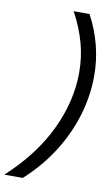

<svg xmlns="http://www.w3.org/2000/svg" viewBox="-160 -781 577 996"><g transform="rotate(10 128.5 -283.5)"><path d="M-62.5 165Q83.5 30.8 155.8 -121.1Q228 -272.9 228 -423.3Q228 -503.9 207.3 -579.1Q186.5 -654.3 144.5 -732.4H228Q307.6 -583.5 307.6 -420.9Q307.6 -315.9 276.4 -211.4Q245.1 -106.9 184.3 -11.2Q123.5 84.5 34.7 165Z"/></g></svg>

Font: Schibsted Grotesk
Style: Italic
Weight: 400
Italic angle: -12°
Designer: Bakken & Baeck AS, Henrik Kongsvoll
Foundry: Schibsted ASA
Version: Version 1.100; ttfautohint (v1.8.4.7-5d5b);gftools[0.9.25]